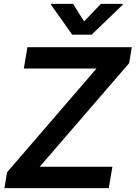

<svg xmlns="http://www.w3.org/2000/svg" viewBox="-20 -971 700 991"><path d="M2.9 0 16.6 -82 478 -617.2H103L121.6 -727.5H660.2L646.5 -645L185.1 -110.4H560.1L541.5 0ZM356.9 -951.2 414.1 -860.4 501 -951.2H613.8L612.8 -945.8L453.1 -792H353L243.7 -945.8L244.6 -951.2Z"/></svg>

Font: Inter Display Semi Bold
Style: Italic
Weight: 600
Italic angle: -9.39999°
Designer: Rasmus Andersson
Foundry: rsms
Version: Version 4.000;git-4fc901f